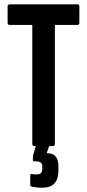

<svg xmlns="http://www.w3.org/2000/svg" viewBox="-20 -675 402 887"><path d="M138.2 0Q129.2 0 129.2 -10.9V-559.7H24.6Q15.1 -559.7 15.1 -570.6V-644.1Q15.1 -655 24.6 -655H337.8Q346.7 -655 346.7 -644.1V-570.6Q346.7 -559.7 337.8 -559.7H233.6V-10.9Q233.6 0 224 0ZM174 192.2Q159.9 192.2 147.8 190.7Q135.8 189.2 127.2 187.8Q119.7 185.4 119.7 178.6V136.3Q119.7 127.1 126.5 128.8Q130.8 129.8 136.1 130.3Q141.5 130.8 149.1 130.8Q162.5 130.8 168.9 124.6Q175.4 118.5 175.4 105.7V95.4Q175.4 80.7 167.5 75.6Q159.6 70.4 148.2 70.4H137.4Q132 70.4 132 63.8Q132 59.4 131.8 53.7Q131.6 47.9 132.6 43.9L154.7 -31.8Q157.5 -39.1 164.1 -39.1H209.9Q219.8 -39.1 216.9 -27.8L195.5 32.9H201.5Q224 32.9 237 48.1Q249.9 63.2 249.9 92.9V112.7Q249.9 152.1 231.7 172.1Q213.5 192.2 174 192.2Z"/></svg>

Font: Sofia Sans Extra Condensed
Style: Regular
Weight: 400
Designer: Botio Nikoltchev, Ani Petrova
Foundry: lettersoup
Version: Version 4.101